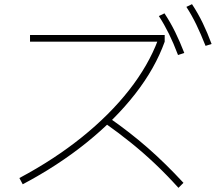

<svg xmlns="http://www.w3.org/2000/svg" viewBox="-20 -875 1040 921"><path d="M73 -21Q240 -110 373 -217Q506 -324 599 -442.5Q692 -561 738 -684L746 -675H124V-707H770V-675Q724 -547 628.5 -424.5Q533 -302 396 -191.5Q259 -81 89 9ZM836 26Q779 -37 723.5 -89.5Q668 -142 608.5 -190Q549 -238 481 -286L502 -311Q604 -240 689 -165.5Q774 -91 860 2ZM834 -611Q812 -669 790 -713.5Q768 -758 742 -798L769 -811Q798 -767 820.5 -721Q843 -675 864 -621ZM966 -655Q943 -713 921.5 -757.5Q900 -802 874 -842L901 -855Q930 -811 952.5 -764.5Q975 -718 995 -664Z"/></svg>

Font: M PLUS 2 ExtraLight
Style: Regular
Weight: 250
Designer: Coji Morishita
Foundry: UNDERFOREST DESIGN
Version: Version 1.001